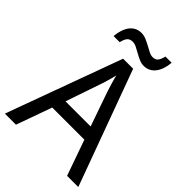

<svg xmlns="http://www.w3.org/2000/svg" viewBox="-258 -1012 1124 1124"><g transform="rotate(45 304.0 -450.5)"><path d="M515.1 0 437 -221.2H170.9L91.8 0H0L262.2 -716.8H345.2L607.9 0ZM408.2 -301.8 335.9 -508.8Q333 -517.6 328.9 -530.3Q324.7 -543 320.3 -557.6Q315.9 -572.3 311.5 -588.1Q307.1 -604 303.2 -619.1Q299.8 -604 295.4 -587.9Q291 -571.8 286.6 -556.9Q282.2 -542 278.1 -529.5Q273.9 -517.1 271 -508.8L200.2 -301.8ZM377 -772Q357.4 -772 338.1 -780.5Q318.8 -789.1 300.3 -799.6Q281.7 -810.1 264.6 -818.6Q247.6 -827.1 231.9 -827.1Q210 -827.1 198.2 -814.2Q186.5 -801.3 179.7 -771H128.9Q131.3 -800.3 139.4 -824.2Q147.5 -848.1 160.4 -865Q173.3 -881.8 191.4 -890.9Q209.5 -899.9 231.9 -899.9Q252.4 -899.9 272.2 -891.4Q292 -882.8 310.5 -872.6Q329.1 -862.3 345.9 -853.8Q362.8 -845.2 377 -845.2Q398.9 -845.2 410.2 -857.9Q421.4 -870.6 428.7 -900.9H480Q477.5 -871.6 469.5 -847.9Q461.4 -824.2 448.5 -807.4Q435.5 -790.5 417.5 -781.2Q399.4 -772 377 -772Z"/></g></svg>

Font: Droid Sans
Style: Regular
Weight: 400
Foundry: Ascender Corporation
Version: Version 1.00 build 114